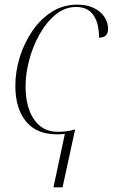

<svg xmlns="http://www.w3.org/2000/svg" viewBox="-20 -566 491 826"><path d="M259 10Q250 11 241.5 11.5Q233 12 225 12Q137 12 91.5 -44Q46 -100 46 -197Q46 -257 64.5 -318Q83 -379 118 -431Q153 -483 202 -514.5Q251 -546 312 -546Q356 -546 386 -530.5Q416 -515 430.5 -491Q445 -467 445 -442Q445 -404 406 -404Q406 -467 381.5 -501.5Q357 -536 308 -536Q259 -536 219 -503Q179 -470 150 -418Q121 -366 105.5 -307Q90 -248 90 -195Q90 -105 126.5 -52Q163 1 228 1Q246 1 264 -1Q282 -3 301 -9L303 -8L249 240H210Z"/></svg>

Font: Noto Serif Display ExtraLight
Style: Italic
Weight: 200
Italic angle: -12°
Designer: Monotype Design Team
Foundry: Monotype Imaging Inc.
Version: Version 2.009